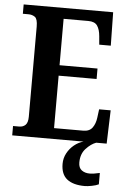

<svg xmlns="http://www.w3.org/2000/svg" viewBox="-62 -759 695 1043"><g transform="rotate(5 285.5 -237.0)"><path d="M24 0V-51H57Q79 -51 92 -64Q105 -77 105 -109V-600Q105 -642 90 -652.5Q75 -663 55 -663H24V-714H512L515 -532H452L448 -578Q445 -614 431 -634.5Q417 -655 382 -655H247V-402H454V-345H247V-59H406Q440 -59 456 -81Q472 -103 476 -136L482 -182H545L539 0ZM441 240Q377 240 343.5 213.5Q310 187 310 130Q310 99 324.5 72Q339 45 362.5 26Q386 7 413 0H482Q454 10 427 39Q400 68 400 115Q400 144 417.5 157Q435 170 461 170Q482 170 516 162V224Q502 231 478.5 235.5Q455 240 441 240Z"/></g></svg>

Font: Noto Serif Lao Condensed
Style: Bold
Weight: 700
Width: 3
Designer: Monotype Design Team
Foundry: Monotype Imaging Inc.
Version: Version 2.003; ttfautohint (v1.8.4.7-5d5b)